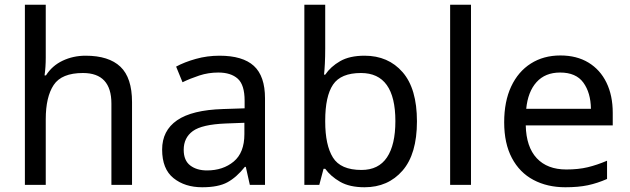

<svg xmlns="http://www.w3.org/2000/svg" viewBox="-20 -780 2656 810"><path d="M173 -537Q173 -497 168 -462H174Q200 -503 244.5 -524Q289 -545 341 -545Q439 -545 488 -498.5Q537 -452 537 -349V0H450V-343Q450 -472 330 -472Q240 -472 206.5 -421.5Q173 -371 173 -277V0H85V-760H173Z M906 -545Q1004 -545 1051 -502Q1098 -459 1098 -365V0H1034L1017 -76H1013Q978 -32 939.5 -11Q901 10 833 10Q760 10 712 -28.5Q664 -67 664 -149Q664 -229 727 -272.5Q790 -316 921 -320L1012 -323V-355Q1012 -422 983 -448Q954 -474 901 -474Q859 -474 821 -461.5Q783 -449 750 -433L723 -499Q758 -518 806 -531.5Q854 -545 906 -545ZM932 -259Q832 -255 793.5 -227Q755 -199 755 -148Q755 -103 782.5 -82Q810 -61 853 -61Q921 -61 966 -98.5Q1011 -136 1011 -214V-262Z M1352 -575Q1352 -541 1350.5 -511.5Q1349 -482 1347 -465H1352Q1375 -499 1415 -522Q1455 -545 1518 -545Q1618 -545 1678.5 -475.5Q1739 -406 1739 -268Q1739 -130 1678 -60Q1617 10 1518 10Q1455 10 1415 -13Q1375 -36 1352 -68H1345L1327 0H1264V-760H1352ZM1503 -472Q1418 -472 1385 -423Q1352 -374 1352 -271V-267Q1352 -168 1384.5 -115.5Q1417 -63 1505 -63Q1577 -63 1612.5 -116Q1648 -169 1648 -269Q1648 -472 1503 -472Z M1967 0H1879V-760H1967Z M2344 -546Q2413 -546 2462.5 -516Q2512 -486 2538.5 -431.5Q2565 -377 2565 -304V-251H2198Q2200 -160 2244.5 -112.5Q2289 -65 2369 -65Q2420 -65 2459.5 -74.5Q2499 -84 2541 -102V-25Q2500 -7 2460 1.5Q2420 10 2365 10Q2289 10 2230.5 -21Q2172 -52 2139.5 -113.5Q2107 -175 2107 -264Q2107 -352 2136.5 -415Q2166 -478 2219.5 -512Q2273 -546 2344 -546ZM2343 -474Q2280 -474 2243.5 -433.5Q2207 -393 2200 -321H2473Q2472 -389 2441 -431.5Q2410 -474 2343 -474Z"/></svg>

Font: Noto Sans Siddham
Style: Regular
Weight: 400
Designer: Monotype Design Team
Foundry: Monotype Imaging Inc.
Version: Version 2.004; ttfautohint (v1.8.4.7-5d5b)